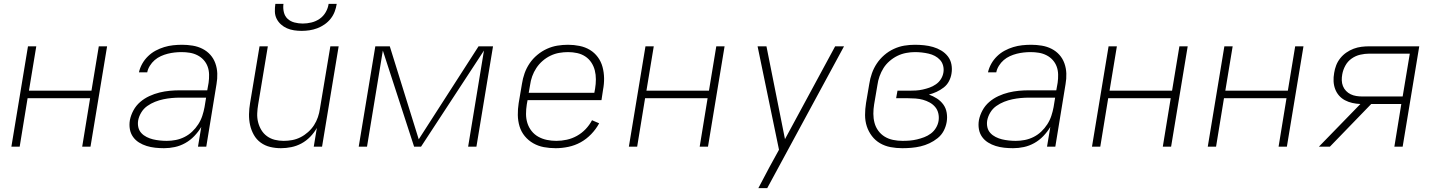

<svg xmlns="http://www.w3.org/2000/svg" viewBox="-20 -760 7440 995"><path d="M39 0 125 -520H168L130 -290H454L492 -520H535L449 0H406L447 -251H123L82 0Z M830 8Q807 8 784 5.5Q761 3 740 -3.5Q719 -10 700.5 -21.5Q682 -33 669.5 -50.5Q657 -68 653 -90.5Q649 -113 653 -137Q658 -163 671.5 -188Q685 -213 706.5 -231.5Q728 -250 754 -262Q780 -274 806.5 -280.5Q833 -287 859.5 -289.5Q886 -292 912 -292H1054L1061 -331Q1064 -352 1063.5 -374Q1063 -396 1056 -415Q1049 -434 1035.5 -449Q1022 -464 1003.5 -473.5Q985 -483 964 -486.5Q943 -490 921 -490Q903 -490 885 -488Q867 -486 849 -481.5Q831 -477 813.5 -469Q796 -461 781.5 -448.5Q767 -436 756.5 -419Q746 -402 743 -385H700Q705 -408 717 -429.5Q729 -451 747 -468.5Q765 -486 786.5 -497.5Q808 -509 831 -516Q854 -523 877.5 -525.5Q901 -528 924 -528Q951 -528 978.5 -523.5Q1006 -519 1029.5 -507Q1053 -495 1070 -476Q1087 -457 1096 -432Q1105 -407 1106 -379.5Q1107 -352 1102 -324L1049 0H1006L1023 -102Q1008 -77 987 -55Q966 -33 940 -18.5Q914 -4 886 2Q858 8 830 8ZM844 -30Q867 -30 890.5 -34.5Q914 -39 936 -50Q958 -61 976 -78Q994 -95 1007.5 -116Q1021 -137 1028.5 -160Q1036 -183 1040 -205L1048 -254H913Q891 -254 869.5 -252Q848 -250 826.5 -245.5Q805 -241 783.5 -232.5Q762 -224 743 -210.5Q724 -197 712 -177Q700 -157 696 -136Q693 -117 697 -100Q701 -83 712.5 -70.5Q724 -58 740 -50Q756 -42 772.5 -38Q789 -34 807.5 -32Q826 -30 844 -30Z M1436 8Q1407 8 1380 1.5Q1353 -5 1331 -21Q1309 -37 1295.5 -61Q1282 -85 1276 -112Q1270 -139 1270.5 -168Q1271 -197 1276 -226L1325 -520H1368L1318 -219Q1314 -196 1313 -172.5Q1312 -149 1317.5 -127Q1323 -105 1334.5 -86Q1346 -67 1364 -54Q1382 -41 1404 -35.5Q1426 -30 1450 -30Q1472 -30 1494 -34Q1516 -38 1537 -48.5Q1558 -59 1576.5 -75.5Q1595 -92 1607.5 -111.5Q1620 -131 1627.5 -153Q1635 -175 1638 -197L1692 -520H1735L1649 0H1606L1622 -97Q1608 -72 1587.5 -51Q1567 -30 1542 -16.5Q1517 -3 1489.5 2.5Q1462 8 1436 8ZM1543 -600Q1523 -600 1503.5 -603Q1484 -606 1467 -613.5Q1450 -621 1436 -633.5Q1422 -646 1413.5 -663Q1405 -680 1404.5 -700Q1404 -720 1407 -740H1449Q1446 -718 1451 -697Q1456 -676 1470.5 -662.5Q1485 -649 1506 -643.5Q1527 -638 1549 -638Q1571 -638 1594 -643.5Q1617 -649 1636.5 -662.5Q1656 -676 1668 -697Q1680 -718 1683 -740H1725Q1722 -720 1714.5 -700Q1707 -680 1693.5 -663Q1680 -646 1662 -633.5Q1644 -621 1624 -613.5Q1604 -606 1583.5 -603Q1563 -600 1543 -600Z M1839 0 1925 -520H2000L2150 -38L2460 -520H2535L2449 0H2406L2488 -498L2162 0H2126L1964 -498L1882 0Z M2860 8Q2828 8 2798.5 2.5Q2769 -3 2743.5 -17.5Q2718 -32 2699.5 -54.5Q2681 -77 2672.5 -105Q2664 -133 2663.5 -164Q2663 -195 2668 -226L2685 -326Q2689 -353 2698.5 -380Q2708 -407 2724.5 -431.5Q2741 -456 2764.5 -475.5Q2788 -495 2814.5 -507Q2841 -519 2868.5 -523.5Q2896 -528 2924 -528Q2954 -528 2983.5 -522Q3013 -516 3037 -501.5Q3061 -487 3078 -464Q3095 -441 3102.5 -413Q3110 -385 3110.5 -355Q3111 -325 3105 -294L3097 -241H2714L2710 -219Q2706 -194 2706 -169.5Q2706 -145 2713 -122.5Q2720 -100 2734.5 -81.5Q2749 -63 2769.5 -51.5Q2790 -40 2814 -35Q2838 -30 2863 -30Q2890 -30 2917.5 -36Q2945 -42 2970 -56Q2995 -70 3015 -91Q3035 -112 3048 -137L3085 -121Q3069 -91 3044 -65Q3019 -39 2989 -22.5Q2959 -6 2925.5 1Q2892 8 2860 8ZM2720 -279H3060L3064 -301Q3068 -325 3068 -349Q3068 -373 3062.5 -395Q3057 -417 3044.5 -436Q3032 -455 3013 -467.5Q2994 -480 2971 -485Q2948 -490 2924 -490Q2901 -490 2878 -486Q2855 -482 2833 -471.5Q2811 -461 2792 -444.5Q2773 -428 2759.5 -407.5Q2746 -387 2738 -364.5Q2730 -342 2727 -319Z M3239 0 3325 -520H3368L3330 -290H3654L3692 -520H3735L3649 0H3606L3647 -251H3323L3282 0Z M3910 215Q3924 188 3938.5 161Q3953 134 3967 107L4017 16L3906 -520H3952L4048 -39L4308 -520H4354L3956 215Z M4656 8Q4625 8 4595.5 2.5Q4566 -3 4541 -17.5Q4516 -32 4498.5 -55Q4481 -78 4472 -105.5Q4463 -133 4463 -164Q4463 -195 4468 -226L4485 -326Q4489 -353 4498.5 -380Q4508 -407 4524 -431Q4540 -455 4562.5 -474.5Q4585 -494 4612 -506.5Q4639 -519 4666.5 -523.5Q4694 -528 4721 -528Q4745 -528 4769 -525.5Q4793 -523 4815.5 -516.5Q4838 -510 4858 -498Q4878 -486 4892 -468Q4906 -450 4910.5 -426.5Q4915 -403 4911 -379Q4908 -359 4898 -339.5Q4888 -320 4870.5 -306.5Q4853 -293 4833.5 -284Q4814 -275 4794 -270Q4816 -262 4835.5 -249.5Q4855 -237 4868.5 -218.5Q4882 -200 4886 -176Q4890 -152 4886 -128Q4882 -104 4870.5 -82Q4859 -60 4839 -44Q4819 -28 4796.5 -17.5Q4774 -7 4750.5 -1.5Q4727 4 4703 6Q4679 8 4656 8ZM4657 -30Q4676 -30 4694.5 -31.5Q4713 -33 4732 -37.5Q4751 -42 4769.5 -49Q4788 -56 4804 -68Q4820 -80 4830.5 -97.5Q4841 -115 4844 -134Q4847 -154 4842.5 -173Q4838 -192 4826 -206Q4814 -220 4797.5 -229Q4781 -238 4763 -243Q4745 -248 4725 -249.5Q4705 -251 4685 -251H4624L4631 -290H4692Q4709 -290 4726.5 -291Q4744 -292 4762 -296Q4780 -300 4797 -306Q4814 -312 4830 -323Q4846 -334 4856 -350Q4866 -366 4869 -384Q4872 -402 4867.5 -419.5Q4863 -437 4851.5 -449.5Q4840 -462 4825 -470Q4810 -478 4792.5 -482Q4775 -486 4757.5 -488Q4740 -490 4721 -490Q4699 -490 4675.5 -485.5Q4652 -481 4630.5 -470.5Q4609 -460 4590 -443.5Q4571 -427 4558.5 -407Q4546 -387 4538 -364.5Q4530 -342 4527 -319L4510 -219Q4506 -195 4506 -170.5Q4506 -146 4512 -123.5Q4518 -101 4531.5 -82.5Q4545 -64 4564.5 -52Q4584 -40 4608 -35Q4632 -30 4657 -30Z M5230 8Q5207 8 5184 5.5Q5161 3 5140 -3.5Q5119 -10 5100.5 -21.5Q5082 -33 5069.5 -50.5Q5057 -68 5053 -90.5Q5049 -113 5053 -137Q5058 -163 5071.5 -188Q5085 -213 5106.5 -231.5Q5128 -250 5154 -262Q5180 -274 5206.5 -280.5Q5233 -287 5259.5 -289.5Q5286 -292 5312 -292H5454L5461 -331Q5464 -352 5463.5 -374Q5463 -396 5456 -415Q5449 -434 5435.5 -449Q5422 -464 5403.5 -473.5Q5385 -483 5364 -486.5Q5343 -490 5321 -490Q5303 -490 5285 -488Q5267 -486 5249 -481.5Q5231 -477 5213.5 -469Q5196 -461 5181.5 -448.5Q5167 -436 5156.5 -419Q5146 -402 5143 -385H5100Q5105 -408 5117 -429.5Q5129 -451 5147 -468.5Q5165 -486 5186.5 -497.5Q5208 -509 5231 -516Q5254 -523 5277.5 -525.5Q5301 -528 5324 -528Q5351 -528 5378.5 -523.5Q5406 -519 5429.5 -507Q5453 -495 5470 -476Q5487 -457 5496 -432Q5505 -407 5506 -379.5Q5507 -352 5502 -324L5449 0H5406L5423 -102Q5408 -77 5387 -55Q5366 -33 5340 -18.5Q5314 -4 5286 2Q5258 8 5230 8ZM5244 -30Q5267 -30 5290.5 -34.5Q5314 -39 5336 -50Q5358 -61 5376 -78Q5394 -95 5407.5 -116Q5421 -137 5428.5 -160Q5436 -183 5440 -205L5448 -254H5313Q5291 -254 5269.5 -252Q5248 -250 5226.5 -245.5Q5205 -241 5183.5 -232.5Q5162 -224 5143 -210.5Q5124 -197 5112 -177Q5100 -157 5096 -136Q5093 -117 5097 -100Q5101 -83 5112.5 -70.5Q5124 -58 5140 -50Q5156 -42 5172.5 -38Q5189 -34 5207.5 -32Q5226 -30 5244 -30Z M5639 0 5725 -520H5768L5730 -290H6054L6092 -520H6135L6049 0H6006L6047 -251H5723L5682 0Z M6239 0 6325 -520H6368L6330 -290H6654L6692 -520H6735L6649 0H6606L6647 -251H6323L6282 0Z M6815 0 7030 -221Q7008 -222 6988 -226.5Q6968 -231 6950 -240.5Q6932 -250 6919 -265Q6906 -280 6899 -299Q6892 -318 6891 -339Q6890 -360 6894 -382Q6897 -402 6904.5 -421.5Q6912 -441 6925.5 -458Q6939 -475 6957 -487.5Q6975 -500 6995 -507.5Q7015 -515 7035.5 -517.5Q7056 -520 7076 -520H7335L7249 0H7206L7242 -221H7086L6872 0ZM7040 -260H7249L7286 -482H7076Q7053 -482 7029 -476.5Q7005 -471 6984.5 -456.5Q6964 -442 6952 -420Q6940 -398 6936 -375Q6933 -359 6933.5 -343.5Q6934 -328 6939.5 -314Q6945 -300 6955.5 -289Q6966 -278 6979.5 -271.5Q6993 -265 7008.5 -262.5Q7024 -260 7040 -260Z"/></svg>

Font: Iosevka Aile Extralight
Style: Italic
Weight: 200
Italic angle: -9°
Designer: Belleve Invis
Foundry: Belleve Invis
Version: Version 31.1.0; ttfautohint (v1.8.4)